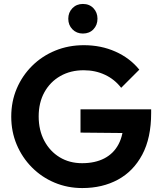

<svg xmlns="http://www.w3.org/2000/svg" viewBox="-20 -943 818 973"><path d="M397 10Q322 10 256.5 -17.5Q191 -45 141.5 -95Q92 -145 64.5 -210.5Q37 -276 37 -352Q37 -429 65 -494.5Q93 -560 143 -609.5Q193 -659 260 -686.5Q327 -714 405 -714Q492 -714 565 -681.5Q638 -649 686 -590L594 -498Q561 -541 512 -564Q463 -587 404 -587Q337 -587 285.5 -557.5Q234 -528 205 -475.5Q176 -423 176 -353Q176 -283 204.5 -229.5Q233 -176 282.5 -146Q332 -116 396 -116Q462 -116 509 -140.5Q556 -165 581 -212.5Q606 -260 606 -329L695 -268L388 -271V-389H746V-370Q746 -244 701 -159.5Q656 -75 577.5 -32.5Q499 10 397 10ZM400 -773Q368 -773 347 -794.5Q326 -816 326 -848Q326 -880 347 -901.5Q368 -923 400 -923Q433 -923 453.5 -901.5Q474 -880 474 -848Q474 -816 453.5 -794.5Q433 -773 400 -773Z"/></svg>

Font: Outfit Thin SemiBold
Style: Regular
Weight: 600
Version: Version 1.100;gftools[0.9.27]